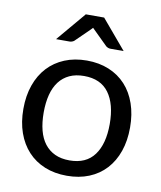

<svg xmlns="http://www.w3.org/2000/svg" viewBox="-82 -782 720 856"><g transform="rotate(10 278.0 -354.0)"><path d="M519 -253.5Q519 -193.5 502.2 -145.5Q485.5 -97.5 454.2 -63.5Q423 -29.5 378.2 -11.2Q333.5 7 278 7Q222.5 7 177.8 -11.2Q133 -29.5 101.5 -63.5Q70 -97.5 53 -145.5Q36 -193.5 36 -253.5Q36 -313 53 -361.2Q70 -409.5 101.5 -443.5Q133 -477.5 177.8 -496Q222.5 -514.5 278 -514.5Q333.5 -514.5 378.2 -496Q423 -477.5 454.2 -443.5Q485.5 -409.5 502.2 -361.2Q519 -313 519 -253.5ZM427 -253Q427 -343.5 390 -394Q353 -444.5 278 -444.5Q240 -444.5 212 -431.5Q184 -418.5 165.2 -394Q146.5 -369.5 137.2 -333.8Q128 -298 128 -253Q128 -208 137.2 -172.5Q146.5 -137 165.2 -112.8Q184 -88.5 212 -75.5Q240 -62.5 278 -62.5Q353 -62.5 390 -112.8Q427 -163 427 -253ZM431.5 -584.5H372Q361.5 -584.5 352 -591.5L288 -654.5L279.5 -663L271.5 -654.5L207 -591.5Q204 -589 198.5 -586.8Q193 -584.5 187 -584.5H125.5L237 -716.5H320Z"/></g></svg>

Font: LatoCHI
Style: Regular
Weight: 400
Designer: Lukasz Dziedzic
Foundry: tyPoland Lukasz Dziedzic
Version: Version 1.104